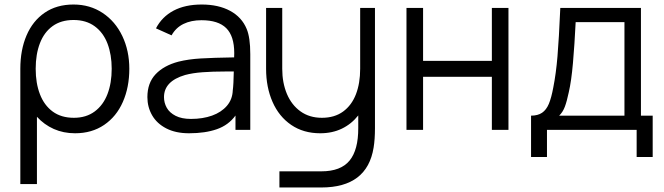

<svg xmlns="http://www.w3.org/2000/svg" viewBox="-20 -575 2940 850"><path d="M552.5 -270.5Q552.5 -189 524 -124Q495.5 -59 441 -22Q386.5 15 312.5 15Q261 15 218.2 -4Q175.5 -23 143.5 -58V240H70V-270.5Q70 -354 97.5 -418.2Q125 -482.5 178 -518.8Q231 -555 305.5 -555Q378 -555 434.2 -517.8Q490.5 -480.5 521.5 -415.5Q552.5 -350.5 552.5 -270.5ZM474.5 -270.5Q474.5 -333 456 -381.8Q437.5 -430.5 399.5 -458.5Q361.5 -486.5 305.5 -486.5Q250.5 -486.5 213 -459.5Q175.5 -432.5 156.8 -383.8Q138 -335 138 -270.5Q138 -206.5 156.8 -157.8Q175.5 -109 213.2 -81.2Q251 -53.5 307 -53.5Q361.5 -53.5 399.2 -81.5Q437 -109.5 455.8 -158.5Q474.5 -207.5 474.5 -270.5Z M1088 -335.5V0H1022.5V-63.5Q991.5 -21 940 -3Q888.5 15 817 15Q758 15 716.2 -6.5Q674.5 -28 653.5 -64.5Q632.5 -101 632.5 -145Q632.5 -208 669 -246.5Q705.5 -285 770 -302Q814 -313 868.5 -316.2Q923 -319.5 1016.5 -321Q1017 -327.5 1017 -340Q1017 -415 981.8 -450.2Q946.5 -485.5 872 -485.5Q826 -485.5 792.2 -469Q758.5 -452.5 739.5 -418.5L670.5 -449.5Q697 -500.5 748.2 -527.8Q799.5 -555 873 -555Q947 -555 998.8 -527Q1050.5 -499 1072 -447Q1088 -409 1088 -335.5ZM1010.5 -175Q1014 -200 1015 -258.5H977Q921 -258.5 877 -255.2Q833 -252 799.5 -243Q706 -215.5 706 -145Q706 -120 718.2 -98Q730.5 -76 757.5 -62.2Q784.5 -48.5 825.5 -48.5Q877.5 -48.5 918.8 -63.2Q960 -78 984.5 -106.5Q1009 -135 1010.5 -175Z M1574.5 -540H1640V-7.5Q1640 42 1634 78.5Q1605.5 255 1402.5 255H1217V183.5H1402.5Q1488.5 183.5 1527.5 136Q1566.5 88.5 1566 -8.5V-64Q1536 -26 1493.5 -5.5Q1451 15 1397.5 15Q1323.5 15 1269.2 -22Q1215 -59 1186.5 -124Q1158 -189 1158 -270.5V-540H1229.5V-270.5Q1229.5 -208.5 1250.2 -159.2Q1271 -110 1310.5 -81.8Q1350 -53.5 1405 -53.5Q1461 -53.5 1499 -81.2Q1537 -109 1555.8 -157.8Q1574.5 -206.5 1574.5 -270.5Z M1853 0H1779.5V-540H1853V-305.5H2157.5V-540H2231V0H2157.5V-235H1853Z M2331 -63Q2361 -63 2379.8 -75.8Q2398.5 -88.5 2409.8 -115.2Q2421 -142 2429.5 -188Q2441.5 -248.5 2448 -325.2Q2454.5 -402 2460.5 -540H2817.5V-63H2869.5V120H2798.5V0H2401.5V120H2331ZM2744.5 -63V-477H2528.5Q2523.5 -376 2516.5 -296Q2509.5 -216 2498 -166.5Q2489.5 -126 2480.5 -102.2Q2471.5 -78.5 2455.5 -63Z"/></svg>

Font: CCSD_manrope
Style: Regular
Weight: 400
Designer: Mikhail Sharanda
Foundry: Mikhail Sharanda
Version: Version 4.503